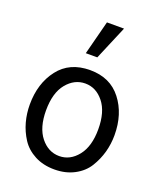

<svg xmlns="http://www.w3.org/2000/svg" viewBox="-154 -927 875 1042"><g transform="rotate(20 284.0 -406.0)"><path d="M133.8 -268.6Q133.8 -169.9 177.7 -114.7Q221.7 -59.6 285.2 -59.6Q347.7 -59.6 391.6 -114.7Q435.5 -169.9 435.5 -268.6Q435.5 -369.1 391.6 -423.8Q347.7 -478.5 285.2 -478.5Q222.7 -478.5 178.2 -424.3Q133.8 -370.1 133.8 -268.6ZM40 -268.6Q40 -390.6 103.5 -473.1Q167 -555.7 285.2 -555.7Q401.4 -555.7 465.3 -473.1Q529.3 -390.6 529.3 -268.6Q529.3 -217.8 516.1 -169.9Q502.9 -122.1 476.1 -78.6Q449.2 -35.2 399.4 -8.8Q349.6 17.6 285.2 17.6Q220.7 17.6 171.4 -8.3Q122.1 -34.2 94.2 -77.1Q66.4 -120.1 53.2 -168.5Q40 -216.8 40 -268.6ZM230.5 -633.8 281.2 -830.1H379.9L296.9 -633.8Z"/></g></svg>

Font: Gothic A1 Medium
Style: Regular
Weight: 500
Designer: HanYang I&C Co.,Ltd.
Foundry: HanYang I&C Co.,Ltd.
Version: Version 2.50